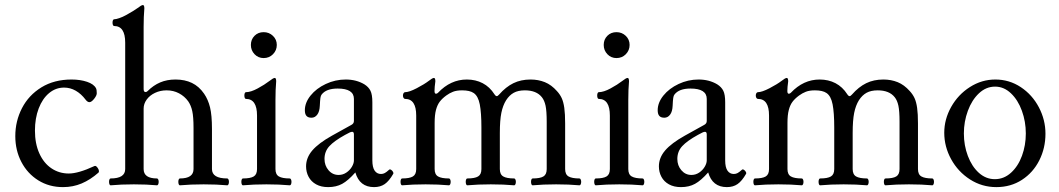

<svg xmlns="http://www.w3.org/2000/svg" viewBox="-20 -747 4291 778"><path d="M42 -195.3Q42 -256.3 69.1 -308.8Q96.2 -361.3 147.9 -393.1Q199.7 -424.8 270 -424.8Q305.2 -424.8 332.8 -415.5Q360.4 -406.2 369.1 -389.2Q372.1 -383.3 372.1 -369.1Q372.1 -359.9 361.3 -346.4Q350.6 -333 342.3 -333Q334.5 -333 326.7 -343.3Q309.1 -366.7 286.9 -379.4Q264.6 -392.1 239.7 -392.1Q205.6 -392.1 178.7 -369.6Q151.9 -347.2 136.7 -307.4Q121.6 -267.6 121.6 -217.8Q121.6 -165 139.4 -125.5Q157.2 -85.9 188.5 -64.9Q219.7 -43.9 258.8 -43.9Q297.4 -43.9 362.8 -74.2Q368.2 -76.7 374.5 -68.4Q380.9 -60.1 380.9 -52.7Q380.9 -49.3 378.9 -47.4Q346.2 -18.6 311 -3.7Q275.9 11.2 235.4 11.2Q179.2 11.2 135.3 -16.1Q91.3 -43.5 66.7 -90.6Q42 -137.7 42 -195.3Z M907.7 -10.3Q907.7 -4.4 905.8 -0.2Q903.8 3.9 900.9 3.9Q858.4 0 805.2 0Q752 0 709 3.9Q706.1 3.9 704.3 -0.2Q702.6 -4.4 702.6 -10.3Q702.6 -16.1 704.3 -20Q706.1 -23.9 709 -23.9Q764.2 -23.9 764.2 -62V-228Q764.2 -273.9 759 -297.1Q753.9 -320.3 742.7 -336.4Q728 -356.9 705.3 -368.9Q682.6 -380.9 655.3 -380.9Q629.4 -380.9 607.9 -370.6Q586.4 -360.4 574.2 -343.3Q562 -326.2 562 -307.1V-62Q562 -23.9 616.2 -23.9Q619.1 -23.9 621.1 -19.8Q623 -15.6 623 -10.3Q623 -4.4 621.1 -0.2Q619.1 3.9 616.2 3.9Q574.7 0 522.5 0Q469.7 0 428.2 3.9Q425.3 3.9 423.6 -0.2Q421.9 -4.4 421.9 -10.3Q421.9 -16.1 423.6 -20Q425.3 -23.9 428.2 -23.9Q487.3 -23.9 487.3 -62V-574.2Q487.3 -641.6 442.4 -641.6Q439.5 -641.6 437.7 -645.5Q436 -649.4 436 -655.3Q436 -661.1 437.7 -665Q439.5 -668.9 442.4 -668.9Q450.2 -668.9 463.6 -673.6Q477.1 -678.2 490.2 -685.5Q523.9 -704.1 537.6 -714.4Q553.2 -726.6 559.1 -726.6Q564.9 -726.6 564.9 -712.9Q562 -679.7 562 -637.7V-386.2Q562 -374 569.8 -374Q574.2 -374 578.1 -377.9Q601.6 -401.4 629.2 -413.1Q656.7 -424.8 691.4 -424.8Q729 -424.8 757.8 -410.9Q786.6 -397 807.1 -367.2Q823.2 -343.8 831.1 -312Q838.9 -280.3 838.9 -224.1V-62Q838.9 -23.9 900.9 -23.9Q903.8 -23.9 905.8 -19.8Q907.7 -15.6 907.7 -10.3Z M996.6 -564.9Q996.6 -586.9 1011.2 -601.8Q1025.9 -616.7 1048.3 -616.7Q1070.3 -616.7 1085.9 -601.8Q1101.6 -586.9 1101.6 -564.9Q1101.6 -543 1086.2 -527.3Q1070.8 -511.7 1048.3 -511.7Q1026.4 -511.7 1011.5 -527.3Q996.6 -543 996.6 -564.9ZM1161.1 -10.3Q1161.1 -4.4 1159.2 -0.2Q1157.2 3.9 1154.3 3.9Q1111.8 0 1059.6 0Q1006.8 0 964.4 3.9Q961.4 3.9 959.7 -0.2Q958 -4.4 958 -10.3Q958 -16.1 959.7 -20Q961.4 -23.9 964.4 -23.9Q994.6 -23.9 1008.1 -32Q1021.5 -40 1021.5 -62V-278.8Q1021.5 -346.2 976.6 -346.2Q973.6 -346.2 971.9 -350.1Q970.2 -354 970.2 -359.9Q970.2 -365.7 971.9 -369.6Q973.6 -373.5 976.6 -373.5Q996.1 -373.5 1024.2 -388.7Q1052.2 -403.8 1071.8 -418.9Q1087.4 -431.2 1093.3 -431.2Q1099.1 -431.2 1099.1 -417.5Q1096.2 -384.3 1096.2 -342.3V-62Q1096.2 -40 1110.1 -32Q1124 -23.9 1154.3 -23.9Q1157.2 -23.9 1159.2 -19.8Q1161.1 -15.6 1161.1 -10.3Z M1573.7 -43Q1556.6 -13.2 1538.8 -1Q1521 11.2 1495.6 11.2Q1437 11.2 1419.9 -48.3Q1390.6 -15.1 1366.5 -2Q1342.3 11.2 1309.6 11.2Q1281.2 11.2 1261 0Q1240.7 -11.2 1230.5 -30.5Q1220.2 -49.8 1220.2 -72.8Q1220.2 -107.9 1245.6 -137.5Q1271 -167 1325.2 -197.3L1404.3 -241.2Q1414.1 -246.6 1414.1 -256.8V-346.2Q1414.1 -388.2 1348.1 -388.2Q1301.8 -388.2 1283.2 -363.8Q1279.8 -359.9 1278.3 -350.1Q1276.9 -340.3 1275.9 -318.4Q1274.9 -294.9 1265.6 -282.5Q1256.3 -270 1242.2 -270Q1228.5 -270 1221.9 -277.3Q1215.3 -284.7 1215.3 -300.3Q1215.3 -331.1 1238.5 -359.9Q1261.7 -388.7 1300 -406.7Q1338.4 -424.8 1380.9 -424.8Q1423.8 -424.8 1456.5 -405.3Q1473.6 -394.5 1481.2 -379.2Q1488.8 -363.8 1488.8 -332.5V-97.2Q1488.8 -69.3 1498 -55.7Q1507.3 -42 1523.9 -42Q1532.2 -42 1539.3 -45.9Q1546.4 -49.8 1556.6 -59.1Q1559.6 -62 1564.5 -59.1Q1569.3 -56.2 1572.3 -51Q1575.2 -45.9 1573.7 -43ZM1414.1 -202.1Q1414.1 -212.9 1407.2 -212.9Q1402.8 -212.9 1397 -210.2Q1391.1 -207.5 1377.9 -200.2Q1334.5 -176.3 1314.7 -154.8Q1294.9 -133.3 1294.9 -103Q1294.9 -76.2 1311.3 -57.1Q1327.6 -38.1 1352.1 -38.1Q1369.1 -38.1 1383.3 -47.6Q1397.5 -57.1 1405.8 -71Q1414.1 -85 1414.1 -97.2Z M2335 -10.3Q2335 -4.4 2333 -0.2Q2331.1 3.9 2328.1 3.9Q2285.6 0 2233.4 0Q2180.7 0 2138.2 3.9Q2135.3 3.9 2133.5 -0.2Q2131.8 -4.4 2131.8 -10.3Q2131.8 -16.1 2133.5 -20Q2135.3 -23.9 2138.2 -23.9Q2168.5 -23.9 2181.9 -32Q2195.3 -40 2195.3 -62V-253.9Q2195.3 -296.9 2190.7 -318.6Q2186 -340.3 2175.8 -353Q2153.8 -380.9 2106.9 -380.9Q2079.6 -380.9 2061.8 -371.1Q2043.9 -361.3 2030.8 -340.8Q2017.6 -319.8 2011.5 -289.6Q2005.4 -259.3 2005.4 -208.5V-62Q2005.4 -40 2019.3 -32Q2033.2 -23.9 2063.5 -23.9Q2066.4 -23.9 2068.4 -19.8Q2070.3 -15.6 2070.3 -10.3Q2070.3 -4.4 2068.4 -0.2Q2066.4 3.9 2063.5 3.9Q2021 0 1968.8 0Q1916 0 1873.5 3.9Q1870.6 3.9 1868.9 -0.2Q1867.2 -4.4 1867.2 -10.3Q1867.2 -16.1 1868.9 -20Q1870.6 -23.9 1873.5 -23.9Q1903.8 -23.9 1917.2 -32Q1930.7 -40 1930.7 -62V-230.5Q1930.7 -290 1924.1 -324Q1917.5 -357.9 1899.4 -370.1Q1883.8 -380.9 1852.5 -380.9Q1830.1 -380.9 1815.7 -375.2Q1801.3 -369.6 1788.1 -359.9Q1771.5 -347.7 1761.7 -334.7Q1752 -321.8 1746.6 -301.5Q1741.2 -281.2 1741.2 -249V-62Q1741.2 -40 1755.1 -32Q1769 -23.9 1799.3 -23.9Q1802.2 -23.9 1804.2 -19.8Q1806.2 -15.6 1806.2 -10.3Q1806.2 -4.4 1804.2 -0.2Q1802.2 3.9 1799.3 3.9Q1756.8 0 1704.6 0Q1651.9 0 1609.4 3.9Q1606.4 3.9 1604.7 -0.2Q1603 -4.4 1603 -10.3Q1603 -16.1 1604.7 -20Q1606.4 -23.9 1609.4 -23.9Q1639.6 -23.9 1653.1 -32Q1666.5 -40 1666.5 -62V-278.8Q1666.5 -346.2 1621.6 -346.2Q1617.7 -346.2 1615.2 -350.3Q1612.8 -354.5 1612.8 -359.9Q1612.8 -365.2 1615.2 -369.4Q1617.7 -373.5 1621.6 -373.5Q1637.7 -373.5 1668.7 -389.6Q1699.7 -405.8 1716.8 -418.9Q1732.4 -431.2 1738.3 -431.2Q1744.1 -431.2 1744.1 -417.5Q1740.7 -393.1 1740.7 -378.4Q1740.7 -367.2 1746.6 -367.2Q1751 -367.2 1754.9 -371.1Q1805.7 -424.8 1871.6 -424.8Q1907.2 -424.8 1935.8 -409.9Q1964.4 -395 1983.4 -365.2Q1988.3 -357.4 1993.2 -357.4Q1996.6 -357.4 2002.4 -363.8Q2029.8 -395 2060.3 -409.9Q2090.8 -424.8 2129.9 -424.8Q2161.1 -424.8 2187.7 -414.1Q2214.4 -403.3 2236.8 -377.9Q2249 -364.7 2256.1 -349.4Q2263.2 -334 2266.6 -309.8Q2270 -285.6 2270 -246.6V-62Q2270 -40 2283.9 -32Q2297.9 -23.9 2328.1 -23.9Q2331.1 -23.9 2333 -19.8Q2335 -15.6 2335 -10.3Z M2426.3 -564.9Q2426.3 -586.9 2440.9 -601.8Q2455.6 -616.7 2478 -616.7Q2500 -616.7 2515.6 -601.8Q2531.2 -586.9 2531.2 -564.9Q2531.2 -543 2515.9 -527.3Q2500.5 -511.7 2478 -511.7Q2456.1 -511.7 2441.2 -527.3Q2426.3 -543 2426.3 -564.9ZM2590.8 -10.3Q2590.8 -4.4 2588.9 -0.2Q2586.9 3.9 2584 3.9Q2541.5 0 2489.3 0Q2436.5 0 2394 3.9Q2391.1 3.9 2389.4 -0.2Q2387.7 -4.4 2387.7 -10.3Q2387.7 -16.1 2389.4 -20Q2391.1 -23.9 2394 -23.9Q2424.3 -23.9 2437.7 -32Q2451.2 -40 2451.2 -62V-278.8Q2451.2 -346.2 2406.2 -346.2Q2403.3 -346.2 2401.6 -350.1Q2399.9 -354 2399.9 -359.9Q2399.9 -365.7 2401.6 -369.6Q2403.3 -373.5 2406.2 -373.5Q2425.8 -373.5 2453.9 -388.7Q2481.9 -403.8 2501.5 -418.9Q2517.1 -431.2 2522.9 -431.2Q2528.8 -431.2 2528.8 -417.5Q2525.9 -384.3 2525.9 -342.3V-62Q2525.9 -40 2539.8 -32Q2553.7 -23.9 2584 -23.9Q2586.9 -23.9 2588.9 -19.8Q2590.8 -15.6 2590.8 -10.3Z M3003.4 -43Q2986.3 -13.2 2968.5 -1Q2950.7 11.2 2925.3 11.2Q2866.7 11.2 2849.6 -48.3Q2820.3 -15.1 2796.1 -2Q2772 11.2 2739.3 11.2Q2710.9 11.2 2690.7 0Q2670.4 -11.2 2660.2 -30.5Q2649.9 -49.8 2649.9 -72.8Q2649.9 -107.9 2675.3 -137.5Q2700.7 -167 2754.9 -197.3L2834 -241.2Q2843.8 -246.6 2843.8 -256.8V-346.2Q2843.8 -388.2 2777.8 -388.2Q2731.4 -388.2 2712.9 -363.8Q2709.5 -359.9 2708 -350.1Q2706.5 -340.3 2705.6 -318.4Q2704.6 -294.9 2695.3 -282.5Q2686 -270 2671.9 -270Q2658.2 -270 2651.6 -277.3Q2645 -284.7 2645 -300.3Q2645 -331.1 2668.2 -359.9Q2691.4 -388.7 2729.7 -406.7Q2768.1 -424.8 2810.5 -424.8Q2853.5 -424.8 2886.2 -405.3Q2903.3 -394.5 2910.9 -379.2Q2918.5 -363.8 2918.5 -332.5V-97.2Q2918.5 -69.3 2927.7 -55.7Q2937 -42 2953.6 -42Q2961.9 -42 2969 -45.9Q2976.1 -49.8 2986.3 -59.1Q2989.3 -62 2994.1 -59.1Q2999 -56.2 3002 -51Q3004.9 -45.9 3003.4 -43ZM2843.8 -202.1Q2843.8 -212.9 2836.9 -212.9Q2832.5 -212.9 2826.7 -210.2Q2820.8 -207.5 2807.6 -200.2Q2764.2 -176.3 2744.4 -154.8Q2724.6 -133.3 2724.6 -103Q2724.6 -76.2 2741 -57.1Q2757.3 -38.1 2781.7 -38.1Q2798.8 -38.1 2813 -47.6Q2827.1 -57.1 2835.4 -71Q2843.8 -85 2843.8 -97.2Z M3764.6 -10.3Q3764.6 -4.4 3762.7 -0.2Q3760.7 3.9 3757.8 3.9Q3715.3 0 3663.1 0Q3610.4 0 3567.9 3.9Q3564.9 3.9 3563.2 -0.2Q3561.5 -4.4 3561.5 -10.3Q3561.5 -16.1 3563.2 -20Q3564.9 -23.9 3567.9 -23.9Q3598.1 -23.9 3611.6 -32Q3625 -40 3625 -62V-253.9Q3625 -296.9 3620.4 -318.6Q3615.7 -340.3 3605.5 -353Q3583.5 -380.9 3536.6 -380.9Q3509.3 -380.9 3491.5 -371.1Q3473.6 -361.3 3460.4 -340.8Q3447.3 -319.8 3441.2 -289.6Q3435.1 -259.3 3435.1 -208.5V-62Q3435.1 -40 3449 -32Q3462.9 -23.9 3493.2 -23.9Q3496.1 -23.9 3498 -19.8Q3500 -15.6 3500 -10.3Q3500 -4.4 3498 -0.2Q3496.1 3.9 3493.2 3.9Q3450.7 0 3398.4 0Q3345.7 0 3303.2 3.9Q3300.3 3.9 3298.6 -0.2Q3296.9 -4.4 3296.9 -10.3Q3296.9 -16.1 3298.6 -20Q3300.3 -23.9 3303.2 -23.9Q3333.5 -23.9 3346.9 -32Q3360.4 -40 3360.4 -62V-230.5Q3360.4 -290 3353.8 -324Q3347.2 -357.9 3329.1 -370.1Q3313.5 -380.9 3282.2 -380.9Q3259.8 -380.9 3245.4 -375.2Q3231 -369.6 3217.8 -359.9Q3201.2 -347.7 3191.4 -334.7Q3181.6 -321.8 3176.3 -301.5Q3170.9 -281.2 3170.9 -249V-62Q3170.9 -40 3184.8 -32Q3198.7 -23.9 3229 -23.9Q3231.9 -23.9 3233.9 -19.8Q3235.8 -15.6 3235.8 -10.3Q3235.8 -4.4 3233.9 -0.2Q3231.9 3.9 3229 3.9Q3186.5 0 3134.3 0Q3081.5 0 3039.1 3.9Q3036.1 3.9 3034.4 -0.2Q3032.7 -4.4 3032.7 -10.3Q3032.7 -16.1 3034.4 -20Q3036.1 -23.9 3039.1 -23.9Q3069.3 -23.9 3082.8 -32Q3096.2 -40 3096.2 -62V-278.8Q3096.2 -346.2 3051.3 -346.2Q3047.4 -346.2 3044.9 -350.3Q3042.5 -354.5 3042.5 -359.9Q3042.5 -365.2 3044.9 -369.4Q3047.4 -373.5 3051.3 -373.5Q3067.4 -373.5 3098.4 -389.6Q3129.4 -405.8 3146.5 -418.9Q3162.1 -431.2 3168 -431.2Q3173.8 -431.2 3173.8 -417.5Q3170.4 -393.1 3170.4 -378.4Q3170.4 -367.2 3176.3 -367.2Q3180.7 -367.2 3184.6 -371.1Q3235.4 -424.8 3301.3 -424.8Q3336.9 -424.8 3365.5 -409.9Q3394 -395 3413.1 -365.2Q3418 -357.4 3422.9 -357.4Q3426.3 -357.4 3432.1 -363.8Q3459.5 -395 3490 -409.9Q3520.5 -424.8 3559.6 -424.8Q3590.8 -424.8 3617.4 -414.1Q3644 -403.3 3666.5 -377.9Q3678.7 -364.7 3685.8 -349.4Q3692.9 -334 3696.3 -309.8Q3699.7 -285.6 3699.7 -246.6V-62Q3699.7 -40 3713.6 -32Q3727.5 -23.9 3757.8 -23.9Q3760.7 -23.9 3762.7 -19.8Q3764.6 -15.6 3764.6 -10.3Z M3806.2 -209Q3806.2 -263.7 3834.2 -313.7Q3862.3 -363.8 3910.2 -394.3Q3958 -424.8 4013.2 -424.8Q4069.8 -424.8 4116.5 -393.8Q4163.1 -362.8 4189.7 -312Q4216.3 -261.2 4216.3 -205.1Q4216.3 -147 4191.4 -97.4Q4166.5 -47.9 4121.1 -18.3Q4075.7 11.2 4017.1 11.2Q3959 11.2 3910.4 -20Q3861.8 -51.3 3834 -102.1Q3806.2 -152.8 3806.2 -209ZM4136.7 -206.1Q4136.7 -254.4 4120.8 -298.1Q4105 -341.8 4076.4 -368.9Q4047.9 -396 4012.2 -396Q3975.6 -396 3946.8 -368.9Q3918 -341.8 3901.9 -298.1Q3885.7 -254.4 3885.7 -206.1Q3885.7 -157.7 3901.9 -115Q3918 -72.3 3946.5 -46.6Q3975.1 -21 4011.2 -21Q4047.9 -21 4076.7 -47.1Q4105.5 -73.2 4121.1 -115.7Q4136.7 -158.2 4136.7 -206.1Z"/></svg>

Font: JuniusX
Style: Regular
Weight: 400
Designer: Peter S. Baker
Foundry: Briery Creek Software
Version: Version 1.004